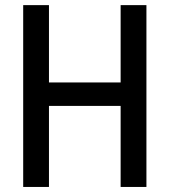

<svg xmlns="http://www.w3.org/2000/svg" viewBox="-20 -740 671 760"><path d="M71.8 0V-719.7H173.8V-413.6H457.5V-719.7H559.6V0H457.5V-320.8H173.8V0Z"/></svg>

Font: Reddit Sans Condensed Medium
Style: Regular
Weight: 500
Designer: Stephen Hutchings
Foundry: Reddit
Version: Version 1.014